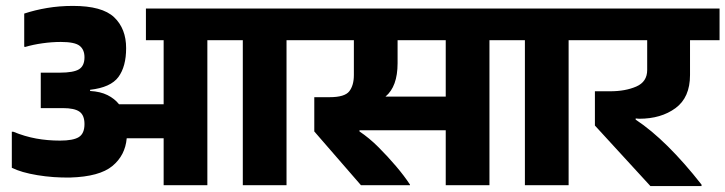

<svg xmlns="http://www.w3.org/2000/svg" viewBox="-20 -636 2456 650"><path d="M65 -477 62 -478V-590Q98 -602 139.5 -609Q181 -616 227 -616Q326 -616 366.5 -577.5Q407 -539 407 -473Q407 -411 381 -375.5Q355 -340 285 -332V-328Q320 -326 344 -314Q368 -302 383 -283H534V-500H474V-607H782V-500H682V-9H534V-168H409Q404 -110 360.5 -74Q317 -38 218 -35Q161 -34 106.5 -43Q52 -52 20 -68V-190H25Q64 -174 102.5 -167Q141 -160 183 -160Q228 -160 247 -172Q266 -184 266 -216Q266 -246 249 -258Q232 -270 193 -270H118V-390H182Q229 -390 247.5 -401.5Q266 -413 266 -442Q266 -468 249.5 -481Q233 -494 186 -494Q156 -494 124 -489.5Q92 -485 65 -477ZM802 -9V-500H702V-607H1050V-500H950V-9Z M1202 -9 1044 -191V-307H1096Q1147 -307 1162.5 -327Q1178 -347 1178 -382V-500H985V-607H1737V-500H1637V-9H1489V-195H1197V-191Q1230 -169 1261.5 -137.5Q1293 -106 1321 -73Q1349 -40 1368 -11V-9ZM1326 -422Q1326 -343 1285 -309H1489V-500H1326Z M1757 -9V-500H1657V-607H2005V-500H1905V-9Z M2182 -6 1994 -211V-327H2046Q2097 -327 2134 -343Q2171 -359 2171 -399V-500H1935V-607H2416V-500H2316V-382Q2316 -306 2267 -270Q2218 -234 2144 -234Q2138 -234 2132 -235V-231Q2185 -196 2241 -140.5Q2297 -85 2355 -11V-6Z"/></svg>

Font: Bakbak One
Style: Regular
Weight: 400
Designer: Saumya Kishore and Sanchit Sawaria
Foundry: A Good Feeling
Version: Version 1.003; ttfautohint (v1.8.3)